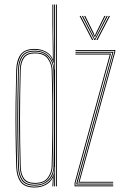

<svg xmlns="http://www.w3.org/2000/svg" viewBox="-20 -820 542 845"><path d="M230.2 0H226.2V-800H230.2ZM222.2 0H218.2L219.2 -85.2H218.2Q217.5 -47.5 194.1 -25.2Q170.8 -3 132.8 -3Q91.5 -3 76 -26.4Q60.5 -49.8 59.5 -84.5Q57 -170 56.2 -238.6Q55.5 -307.2 56.4 -372.9Q57.2 -438.5 59.5 -514.8Q60.5 -550 76.1 -573.5Q91.8 -597 132.8 -597Q170.8 -597 193.6 -574.4Q216.5 -551.8 218.2 -513.5H219.2L218.2 -608.5V-800H222.2ZM133.2 -7Q163 -7 180.9 -19.6Q198.8 -32.2 207 -50.5Q215.2 -68.8 215.5 -85.5Q217.2 -164 217.8 -233.5Q218.2 -303 217.6 -371.1Q217 -439.2 215 -513.8Q214.8 -530.8 206.6 -549.1Q198.5 -567.5 180.6 -580.2Q162.8 -593 133 -593Q92.2 -593 78.2 -569.2Q64.2 -545.5 63.2 -513.5Q61.2 -438.2 60.5 -369Q59.8 -299.8 60.5 -230.2Q61.2 -160.8 63.5 -84.5Q64.5 -50.5 79.5 -28.8Q94.5 -7 133.2 -7ZM133.5 -11Q97.2 -11 82.9 -31.5Q68.5 -52 67.5 -84.5Q65 -170.2 64.2 -238.8Q63.5 -307.2 64.4 -372.8Q65.2 -438.2 67.5 -514.8Q68.5 -548 83 -568.5Q97.5 -589 133.5 -589Q176.2 -589 193.4 -563.9Q210.5 -538.8 211.2 -513.5Q213.5 -438.8 214.2 -370.5Q215 -302.2 214.2 -232.9Q213.5 -163.5 211.2 -85.5Q210.5 -59.5 192.9 -35.2Q175.2 -11 133.5 -11ZM133.8 -15Q173.8 -15 190.1 -38.1Q206.5 -61.2 207.2 -85.5Q209.5 -164.5 210.2 -234.1Q211 -303.8 210.2 -371.8Q209.5 -439.8 207.2 -513.5Q206.5 -538.5 189.9 -561.8Q173.2 -585 133.8 -585Q100 -585 86.1 -565.5Q72.2 -546 71.2 -513.2Q68.2 -407.5 68.1 -303.4Q68 -199.2 71.2 -85.8Q72.2 -53.8 86 -34.4Q99.8 -15 133.8 -15ZM132.2 5.2Q88 5.2 70.4 -19.6Q52.8 -44.5 51.5 -84.8Q49.2 -162.2 48.5 -231.1Q47.8 -300 48.6 -368.6Q49.5 -437.2 51.5 -513.8Q52.8 -554.8 70.5 -579.8Q88.2 -604.8 132.5 -604.8Q158 -604.8 180.2 -593.6Q202.5 -582.5 211.8 -560.2H212.8L210.5 -717V-800H214.5V-668.5L216.8 -543.5H215Q207 -573.2 184.4 -587Q161.8 -600.8 132.2 -600.8Q87 -600.8 71.9 -574.4Q56.8 -548 55.5 -513.8Q53.2 -436.5 52.5 -367.6Q51.8 -298.8 52.6 -230.1Q53.5 -161.5 55.5 -84.8Q56.5 -48.8 72.6 -23.8Q88.8 1.2 132.5 1.2Q166.2 1.2 188.8 -15.8Q211.2 -32.8 216 -57.5H217L214.5 0H210.5L210.8 -4.8L212.8 -37.2H211.8Q202.5 -17.8 181.1 -6.2Q159.8 5.2 132.2 5.2ZM325 -16 483.2 -592.2V-596H312.2V-600H487.2V-591.8L330.2 -20H478.2V-16ZM308.2 0V-15L463.2 -580H312.2V-584H468.5L312.2 -14.5V-4H478.2V0ZM316.2 -8V-14L474.2 -587V-588H312.2V-592H479.2V-591L320.2 -12H478.2V-8ZM330.2 -749.8H335.2L390.2 -644H385.2ZM340.2 -749.8H345.2L392.2 -657.8L396.2 -649.5H398.2L402.2 -657.8L449.2 -749.8H454.2L399.2 -644H395.2ZM350.2 -749.8H355.2L392.8 -673.8L396.2 -664H398.2L401.8 -673.8L439.2 -749.8H444.2L404.2 -669.2L399.2 -658.2H395.2L390.2 -669.2ZM459.2 -749.8H464.2L409.2 -644H404.2Z"/></svg>

Font: Big Shoulders Inline Display SC Thin
Style: Regular
Weight: 100
Designer: Patric King
Foundry: XO Type Co
Version: Version 2.002